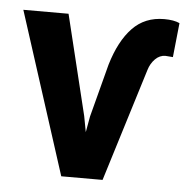

<svg xmlns="http://www.w3.org/2000/svg" viewBox="-44 -581 606 624"><g transform="rotate(5 259.0 -269.0)"><path d="M235.4 -201.7 245.1 -149.9 254.4 -201.7 299.8 -375Q323.2 -453.6 363.8 -495.8Q404.3 -538.1 467.3 -538.1Q499 -538.1 517.6 -529.3L505.9 -417.5L481.4 -419.4Q462.9 -419.4 448.2 -404.8Q433.6 -390.1 427.2 -368.7L313 0H178.2L8.3 -528.3H155.8Z"/></g></svg>

Font: Robotiche
Style: Bold
Weight: 700
Designer: Google
Version: Version 2.001150; 2014